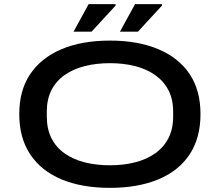

<svg xmlns="http://www.w3.org/2000/svg" viewBox="-20 -895 1061 927"><path d="M511 12Q375 12 277 -29Q179 -70 126 -149.5Q73 -229 73 -344Q73 -459 126 -537.5Q179 -616 277 -657.5Q375 -699 511 -699Q646 -699 744.5 -657.5Q843 -616 895.5 -537.5Q948 -459 948 -344Q948 -229 895.5 -149.5Q843 -70 744.5 -29Q646 12 511 12ZM511 -97Q576 -97 631.5 -111Q687 -125 728.5 -154Q770 -183 793 -227.5Q816 -272 816 -333V-356Q816 -416 793 -460Q770 -504 728.5 -533Q687 -562 631.5 -576Q576 -590 511 -590Q445 -590 389.5 -576Q334 -562 292.5 -533Q251 -504 228.5 -460Q206 -416 206 -356V-333Q206 -272 228.5 -227.5Q251 -183 292.5 -154Q334 -125 389.5 -111Q445 -97 511 -97ZM559 -742 632 -875H762V-868L646 -742ZM335 -742 408 -875H538V-868L422 -742Z"/></svg>

Font: Archivo Expanded Medium
Style: Regular
Weight: 500
Width: 7
Designer: Hector Gatti
Foundry: Omnibus-Type
Version: Version 2.001